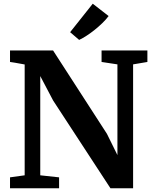

<svg xmlns="http://www.w3.org/2000/svg" viewBox="-20 -1015 828 1035"><path d="M34 0V-59L113 -70V-667.5Q100 -670 86.8 -672.2Q73.5 -674.5 60.2 -677Q47 -679.5 34 -681V-743H266L556.5 -293.5L613 -179V-668L527.5 -681V-743H774.5V-681L697.5 -668V0H575.5L266.5 -473L197 -605V-70L298.5 -59V0ZM406.5 -800 358 -841.5 480 -995 565.5 -928.5Q551 -909 531.2 -890Q511.5 -871 490 -853.8Q468.5 -836.5 447.2 -822.8Q426 -809 407 -800Z"/></svg>

Font: Merriweather 20pt
Style: Bold
Weight: 700
Version: Version 2.100